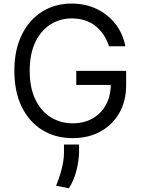

<svg xmlns="http://www.w3.org/2000/svg" viewBox="-20 -757 783 1066"><path d="M585.2 -500Q562.1 -571.7 509.4 -613.3Q456.7 -654.8 377.8 -654.8Q313.2 -654.8 260.3 -621.4Q207.4 -588.1 176.1 -523.1Q144.9 -458.1 144.9 -363.6Q144.9 -269.2 176.5 -204.2Q208.1 -139.2 262.1 -105.8Q316.1 -72.4 383.5 -72.4Q445 -72.4 492.4 -98.5Q539.8 -124.6 566.8 -172.4Q593.8 -220.2 595.2 -285.5H403.4V-363.6H680.4V-285.5Q680.4 -195.7 642.2 -129.3Q604 -62.9 537.1 -26.5Q470.2 9.9 383.5 9.9Q286.9 9.9 214 -35.5Q141 -81 100.3 -164.8Q59.7 -248.6 59.7 -363.6Q59.7 -478.7 100.3 -562.5Q141 -646.3 212.9 -691.8Q284.8 -737.2 377.8 -737.2Q454.5 -737.2 517 -707.2Q579.5 -677.2 621.1 -623.8Q662.6 -570.3 676.1 -500ZM419 45.5V89.5Q418 136.4 403.9 191.6Q389.9 246.8 362.2 288.4L291.2 274.1Q309.3 231.5 322.3 181.5Q335.2 131.4 335.2 90.9V45.5Z"/></svg>

Font: Inter UI
Style: Regular
Weight: 400
Designer: Rasmus Andersson
Foundry: rsms
Version: 3.2;8d6f07862